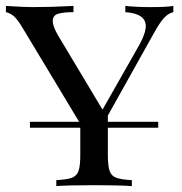

<svg xmlns="http://www.w3.org/2000/svg" viewBox="-22 -628 615 648"><path d="M563 -608V-587Q546 -583 532 -568Q518 -553 499 -519L342 -238V-217H512V-197H342V-106Q342 -68 348 -51Q354 -34 370.5 -28Q387 -22 423 -20V0Q377 -3 296 -3Q210 -3 168 0V-20Q204 -22 220.5 -28Q237 -34 243 -51Q249 -68 249 -106V-197H79V-217H245L56 -531Q37 -563 24.5 -573.5Q12 -584 -2 -587V-608Q62 -604 86 -604Q155 -604 226 -608V-587Q192 -587 174 -581.5Q156 -576 156 -557Q156 -540 173 -510L324 -258L448 -476Q470 -516 470 -540Q470 -582 401 -587V-608Q438 -604 486 -604Q543 -604 563 -608Z"/></svg>

Font: Playfair Display SC
Style: Regular
Weight: 400
Designer: Claus Eggers Sørensen
Foundry: Claus Eggers Sørensen
Version: Version 1.200; ttfautohint (v1.6)